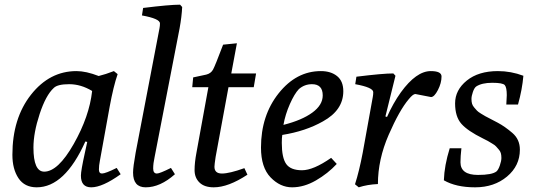

<svg xmlns="http://www.w3.org/2000/svg" viewBox="-20 -792 2283 821"><path d="M479 -74 496 -47Q418 9 370 9Q326 9 326 -41Q326 -62 343 -139L353 -185L345 -187Q257 9 137 9Q85 9 59 -30Q33 -69 33 -130Q33 -286 112.5 -387Q192 -488 307 -488Q348 -488 402 -467Q431 -474 467 -488L483 -475Q465 -423 449 -336L407 -104Q403 -84 403 -67Q403 -50 416 -50Q431 -50 479 -74ZM374 -403Q326 -432 276 -432Q226 -432 210 -416Q176 -385 149.5 -304.5Q123 -224 123 -161Q123 -58 169 -58Q228 -58 295 -176Q362 -294 374 -403Z M711 -74 728 -47Q665 9 603 9Q549 9 549 -54Q549 -78 560 -139L662 -671Q664 -681 664 -692Q664 -712 587 -726L592 -758Q705 -772 750 -772L759 -762Q757 -721 748 -671L641 -120Q635 -93 635 -71.5Q635 -50 651 -50Q663 -50 711 -74Z M1025 -73 1038 -45Q956 9 894 9Q854 9 833 -11.5Q812 -32 812 -64.5Q812 -97 820 -139L871 -419H802L806 -461L862 -473Q882 -478 891 -494.5Q900 -511 934 -601L993 -607L969 -478H1075L1065 -419H957L902 -121Q897 -88 897 -79Q897 -50 929 -50Q961 -50 1025 -73Z M1396 -117 1420 -91Q1382 -50 1331 -20.5Q1280 9 1229 9Q1178 9 1137 -33.5Q1096 -76 1096 -161Q1096 -298 1171.5 -393Q1247 -488 1352 -488Q1395 -488 1421.5 -466.5Q1448 -445 1448 -402Q1448 -321 1361 -273Q1287 -231 1187 -215Q1185 -203 1185 -181Q1185 -117 1204 -90.5Q1223 -64 1271.5 -64Q1320 -64 1396 -117ZM1192 -258Q1271 -278 1315.5 -310.5Q1360 -343 1360 -384Q1360 -432 1314 -432Q1282 -432 1258 -411Q1239 -391 1219.5 -347Q1200 -303 1192 -258Z M1823 -377 1756 -390Q1746 -390 1728 -368Q1688 -321 1642 -215.5Q1596 -110 1596 -5Q1551 -3 1514 9L1498 -4Q1516 -60 1531 -139L1574 -377Q1576 -387 1576 -398Q1576 -418 1499 -432L1504 -464Q1617 -478 1662 -478L1671 -468L1628 -294L1635 -292Q1661 -351 1694 -397Q1760 -488 1822 -488Q1868 -488 1868 -465Q1868 -437 1852.5 -407Q1837 -377 1823 -377Z M2145 -345 2147 -385Q2147 -418 2138.5 -428Q2130 -438 2085 -438Q2040 -438 2016 -422Q2008 -416 2002 -398.5Q1996 -381 1996 -369Q1996 -357 1998.5 -348.5Q2001 -340 2008 -332Q2015 -324 2019.5 -319Q2024 -314 2037 -306Q2050 -298 2055.5 -295Q2061 -292 2077.5 -283.5Q2094 -275 2109 -267Q2139 -251 2171 -223.5Q2203 -196 2203 -152Q2203 -83 2148 -37Q2093 9 2011.5 9Q1930 9 1878 -21Q1880 -84 1903 -158H1953Q1949 -123 1949 -98Q1949 -44 2024 -44Q2084 -44 2103 -59Q2111 -66 2117.5 -85Q2124 -104 2124 -116.5Q2124 -129 2121.5 -137.5Q2119 -146 2112 -153.5Q2105 -161 2101 -166Q2097 -171 2084 -178.5Q2071 -186 2066.5 -189Q2062 -192 2045 -200Q1980 -232 1953 -262.5Q1926 -293 1926 -350Q1926 -407 1976 -447.5Q2026 -488 2109 -488Q2165 -488 2218 -468Q2213 -409 2195 -345Z"/></svg>

Font: Poly
Style: Italic
Weight: 400
Italic angle: -10°
Designer: Nicolas Silva
Foundry: Jose Nicolas Silva Schwarzenberg
Version: Version 1.003